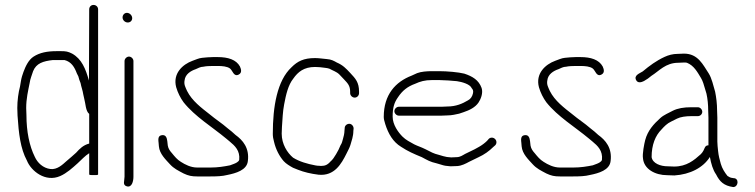

<svg xmlns="http://www.w3.org/2000/svg" viewBox="-20 -709 3055 777"><path d="M377 -103 341 -89V-6C341 0.2 377 1.6 377 -3ZM341 -248V-128C317.1 -122 302.4 -107 288 -91L270 -75C263.3 -69 256.3 -63 249 -57C233.5 -43.1 211.5 -21.6 184 -25C153.9 -28.8 131.8 -50.2 121 -74C98.9 -118.3 87 -176.9 87 -243C86.3 -253 86 -262.7 86 -272C86 -309.6 93.8 -342 100 -373C102.3 -391.2 109.6 -405.6 114 -421C126.7 -452.8 154.4 -461.6 194 -466H241C269 -459 281.7 -436.9 291 -412L297 -400L301 -386C303 -381.3 304.7 -377 306 -373C308.5 -358.2 314.7 -343.3 317 -327L321 -309C326.7 -289.1 326.2 -259.8 341 -248ZM377 -6V-671C377 -681.4 368.7 -689 358.5 -689C348.3 -689 341 -681.3 341 -671L340 -383C326.4 -430.5 311 -470.1 272 -492C255.1 -500.5 246.8 -502 227 -502H210C170.6 -502 140.9 -496 116 -480C95.5 -466.8 83.7 -441.3 75 -418L69 -400C65.1 -386.9 63.8 -374.4 61 -359C54.5 -335 50 -301.9 50 -272C50 -262 50.3 -251.7 51 -241C55.8 -168.3 62.5 -108.2 89 -59C106 -16.5 164.1 29.7 223.5 3.5C250.2 -8.2 273.4 -29.5 294 -48C310.2 -62.6 323.1 -77.8 341 -89V-3C341 1.4 377 0.4 377 -6Z M484 -462V6C484 22.7 474.7 39.8 493 45C514.2 51.1 520 23.6 520 6V-462C520 -471.2 511.2 -480 502 -480C492.8 -480 484 -471.2 484 -462ZM476 -638.5C476 -627.5 485.8 -618 497 -618C507.3 -618 515 -625.3 515 -635.5C515 -646.8 504.7 -657 493.5 -657C483.6 -657 476 -648.4 476 -638.5Z M842 -442H861C879.8 -442 899.1 -440.3 910.5 -432C921.7 -423.9 925.7 -396.3 946.5 -407.5C960 -414.8 956 -428.8 951 -440C936 -467.5 903.1 -478 861 -478H842C829.3 -478 809.4 -476.3 798 -475C784.4 -473.8 771.5 -467.2 759 -463C719.1 -448.5 678.2 -411.4 693 -356C699.2 -334.2 710.2 -312.4 723 -295C769.5 -236.8 838.4 -195.7 895 -148.5L910 -136C930.1 -119.3 952.2 -99.4 948 -62C946 -54.1 933.4 -48.4 927 -46L911 -40C886.9 -35.2 861.8 -31 832 -31H778C751.9 -31 728.9 -43.2 712 -54C696.9 -63.1 687 -75.6 676 -89C668 -98 661.2 -106.9 659 -120L657 -138C655.3 -151.7 651 -164.1 635.5 -162C613.2 -159 623 -135.3 623 -117C625.6 -86 651 -62.9 668 -44C683.7 -26.9 700.4 -19 723 -7C742.7 2.3 755.5 5 778 5H832C855.9 5 880.4 4.3 900 -1C934.4 -7.9 979.1 -20.4 983 -57C990.1 -110.2 962.2 -142.1 933 -163C924.1 -171.9 911.7 -181.7 901 -190C878.9 -209.6 852.1 -226.5 829 -246C795 -272.7 757.2 -300.6 737 -341C730.9 -355.2 723.5 -366.6 727 -384C729.7 -408.5 751.7 -422.2 772 -429C781.1 -433 791.6 -439 803 -439C812.8 -441.4 829.9 -442 842 -442Z M1433 -332V-338C1433 -376 1418.6 -391 1398 -413C1379.9 -432.5 1367.5 -445.5 1343 -456C1331 -462.8 1320.8 -468.8 1302 -470C1285.6 -471.3 1270.5 -474 1255 -474C1208.6 -474 1183.9 -460.9 1160 -437C1101.7 -383.2 1084 -278.1 1084 -167C1084 -157 1085.7 -146.3 1089 -135C1096.2 -104.2 1110.5 -77 1128 -57C1137.8 -46 1152.7 -37.4 1166 -30L1186 -22C1210.3 -12.3 1238.4 -5.8 1269 -2C1333.5 4.4 1361.6 -46.2 1382 -87L1391 -105C1393.7 -110.3 1396 -116 1398 -122C1402.6 -138 1410 -157.7 1410 -179L1411 -189C1411 -198.5 1403.2 -208 1393.5 -208C1383.9 -208 1375 -200.5 1375 -191L1374 -180C1374 -169.7 1370.5 -154.4 1368 -147L1364 -133C1362.7 -129 1360.7 -125 1358 -121L1350 -103L1340 -85C1333 -73.3 1326.4 -62.8 1317 -55C1310.4 -46.8 1299.1 -38 1285 -38C1281 -37.3 1277 -37.3 1273 -38C1267.7 -38 1262.3 -38.5 1257 -39.5C1222.9 -45.9 1191.3 -55.2 1166 -71C1142.7 -90.4 1120 -125.7 1120 -168C1120 -176.7 1120.3 -185.7 1121 -195C1123.2 -226 1124.3 -258.4 1130 -287C1137.3 -325.9 1146.1 -364.9 1167 -391C1185.6 -417.6 1209.7 -438 1255 -438C1261 -438 1267.7 -437.7 1275 -437C1285.6 -435.1 1303.9 -434.6 1313 -431C1326 -423.6 1342.2 -418.8 1353 -408C1357 -404 1363.3 -397.3 1372 -388C1386.1 -372.7 1397 -363.1 1397 -338V-332C1397 -322.5 1405.9 -314 1415.5 -314C1425.2 -314 1433 -322.5 1433 -332Z M1594 -241H1767C1775 -241 1783.3 -241.3 1792 -242C1807.5 -242 1825.1 -246.1 1838 -249L1856 -255C1879.8 -262.9 1903.2 -274.4 1916.5 -294C1925.4 -307.1 1935.9 -332.4 1929 -353C1917.3 -385.2 1892.1 -400 1859 -411C1835.6 -416.9 1789.5 -421 1757 -421H1729C1707.5 -421 1684.1 -419.2 1668 -413L1646 -403C1580.7 -377.9 1533 -326.4 1533 -236C1533 -228.7 1535 -219 1539 -207C1551.4 -167.4 1570.9 -134.3 1603 -115C1630.1 -96.9 1654 -86.6 1687 -73C1710.4 -60.6 1720.5 -53.9 1747 -48L1764 -43C1777.8 -38.4 1785.6 -37.2 1803 -36C1813 -36 1822.3 -36.3 1831 -37C1848.5 -38.3 1865.5 -47.1 1878 -54L1917 -73C1939.4 -83.2 1959.7 -97.7 1976 -114L1984 -121C1987.3 -124.3 1989 -128.5 1989 -133.5C1989 -143.4 1980.4 -152 1970.5 -152C1965.5 -152 1961.3 -150.3 1958 -147L1951 -139C1942.6 -130.6 1930.1 -121.2 1919 -115L1901 -105L1862 -86C1852.8 -80.9 1842.1 -73 1828 -73C1820.7 -72.3 1813.3 -72 1806 -72C1790.1 -73.2 1785.9 -73.6 1774 -77L1757 -82C1732.5 -88.1 1725.6 -93.2 1702 -105C1682.4 -114.8 1672.6 -116.7 1656 -125C1639.2 -134.4 1622.6 -142.4 1609 -156C1592 -173 1569 -204 1569 -237C1569 -273.1 1575.1 -293.8 1591 -316C1608.7 -342.5 1629.2 -358.8 1660 -370C1680 -379.1 1698.4 -385 1729 -385H1757C1771.3 -385 1817.6 -382.2 1829 -380.5C1849.2 -377.5 1882.3 -368.7 1889 -352C1893.7 -347.3 1896.5 -341 1894 -331C1891.3 -318.6 1884.3 -308.1 1874 -303C1851.2 -289.3 1825.2 -278 1790 -278C1782 -277.3 1774.3 -277 1767 -277H1594C1584.8 -277 1576 -268.2 1576 -259C1576 -249.8 1584.8 -241 1594 -241Z M2310 -442H2329C2347.8 -442 2367.1 -440.3 2378.5 -432C2389.7 -423.9 2393.7 -396.3 2414.5 -407.5C2428 -414.8 2424 -428.8 2419 -440C2404 -467.5 2371.1 -478 2329 -478H2310C2297.3 -478 2277.4 -476.3 2266 -475C2252.4 -473.8 2239.5 -467.2 2227 -463C2187.1 -448.5 2146.2 -411.4 2161 -356C2167.2 -334.2 2178.2 -312.4 2191 -295C2237.5 -236.8 2306.4 -195.7 2363 -148.5L2378 -136C2398.1 -119.3 2420.2 -99.4 2416 -62C2414 -54.1 2401.4 -48.4 2395 -46L2379 -40C2354.9 -35.2 2329.8 -31 2300 -31H2246C2219.9 -31 2196.9 -43.2 2180 -54C2164.9 -63.1 2155 -75.6 2144 -89C2136 -98 2129.2 -106.9 2127 -120L2125 -138C2123.3 -151.7 2119 -164.1 2103.5 -162C2081.2 -159 2091 -135.3 2091 -117C2093.6 -86 2119 -62.9 2136 -44C2151.7 -26.9 2168.4 -19 2191 -7C2210.7 2.3 2223.5 5 2246 5H2300C2323.9 5 2348.4 4.3 2368 -1C2402.4 -7.9 2447.1 -20.4 2451 -57C2458.1 -110.2 2430.2 -142.1 2401 -163C2392.1 -171.9 2379.7 -181.7 2369 -190C2346.9 -209.6 2320.1 -226.5 2297 -246C2263 -272.7 2225.2 -300.6 2205 -341C2198.9 -355.2 2191.5 -366.6 2195 -384C2197.7 -408.5 2219.7 -422.2 2240 -429C2249.1 -433 2259.6 -439 2271 -439C2280.8 -441.4 2297.9 -442 2310 -442Z M2804 -275H2777C2747 -275 2722.9 -270.9 2703 -261C2686.5 -251.9 2666.1 -244.1 2652 -231C2625.5 -207 2601.4 -181.1 2591 -142C2587.1 -127.4 2579.1 -86.4 2582 -69C2585.4 -24.4 2631.8 0 2680 0C2689.3 0.7 2699 1 2709 1C2773.2 -3 2826 -30.8 2853 -74V-73C2857.7 -47.3 2864.9 -21.3 2878 -3C2892.5 26 2909.4 42.6 2947 48C2968.8 48 2971.7 12 2949 12L2943 11C2937.3 11 2928.1 6.1 2924 3C2912.9 -10.9 2902.4 -27.2 2897 -46C2892.4 -62 2887.9 -79 2886 -98L2884 -118C2883.3 -123.3 2883 -129.3 2883 -136V-233C2883 -241.7 2882.7 -251 2882 -261C2882 -289.3 2878.6 -315.2 2874 -338C2866.7 -362.5 2860.6 -392.1 2848 -412C2824.9 -446.7 2805.3 -492 2748 -492C2739.3 -492 2731 -491.7 2723 -491C2702.8 -491 2684.9 -485.9 2670 -479C2636.3 -463.7 2607.9 -442.5 2581 -420C2569.2 -412.1 2543.8 -404.4 2554.5 -384.5C2561.5 -371.5 2575.7 -375.9 2586 -381L2602 -391C2606.7 -394.3 2611.3 -398 2616 -402C2647.6 -421.8 2673.4 -455 2725 -455C2732.3 -455.7 2740 -456 2748 -456C2754 -456 2758 -455.7 2760 -455C2788.1 -443.8 2802 -418 2817 -393C2823.8 -382.1 2829.2 -363.8 2833 -350L2839 -330C2843.6 -309.3 2846 -285.6 2846 -261C2846.7 -251 2847 -241.7 2847 -233V-121C2839.7 -121 2834.7 -117.7 2832 -111L2827 -100C2824.3 -94.7 2820.7 -89.7 2816 -85C2789 -60.7 2758.8 -35 2708 -35C2698.7 -35 2690 -35.3 2682 -36C2653 -36 2621.2 -47.6 2617 -73C2617 -123 2632.1 -160.1 2657 -185C2668 -197.3 2680.1 -209.8 2696 -217L2720 -229C2734 -236 2755.6 -239 2777 -239H2804C2813.5 -239 2822 -246.8 2822 -256.5C2822 -266.1 2813.5 -275 2804 -275Z"/></svg>

Font: HoneyBee
Style: Lit
Weight: 300
Foundry: Cannot Into Space Fonts
Version: Version 0.89